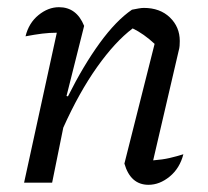

<svg xmlns="http://www.w3.org/2000/svg" viewBox="-20 -508 579 534"><path d="M47 0 138 -417Q118 -417 97.5 -414.5Q77 -412 51 -407Q60 -444 87 -466Q114 -488 144 -488Q193 -488 214 -436L165 -241L169 -240Q212 -326 257.5 -388.5Q303 -451 347 -481Q357 -483 365.5 -484.5Q374 -486 380 -486Q425 -486 452.5 -459.5Q480 -433 480 -394Q480 -387 479.5 -380.5Q479 -374 477 -367L406 -62Q432 -64 451.5 -68.5Q471 -73 490 -79Q480 -40 452 -17Q424 6 393 6Q343 6 326 -53L410 -386Q380 -414 349 -429Q300 -392 250 -321.5Q200 -251 156 -153L125 0Z"/></svg>

Font: Piazzolla
Style: Italic
Weight: 400
Italic angle: -11.3°
Designer: Juan Pablo del Peral
Foundry: Huerta Tipografica
Version: Version 1.330